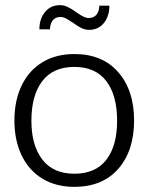

<svg xmlns="http://www.w3.org/2000/svg" viewBox="-20 -719 578 746"><path d="M501 -251Q501 -133 439.5 -63Q378 7 269 7Q197 7 144.5 -25Q92 -57 64 -115.5Q36 -174 36 -251Q36 -328 64 -386.5Q92 -445 144.5 -477Q197 -509 269 -509Q378 -509 439.5 -438.5Q501 -368 501 -251ZM435 -250Q435 -349 393 -404Q351 -459 269 -459Q186 -459 144 -403.5Q102 -348 102 -250Q102 -154 144.5 -99Q187 -44 269 -44Q351 -44 393 -98Q435 -152 435 -250ZM366 -697H405Q405 -656 383.5 -629.5Q362 -603 326 -603Q311 -603 296.5 -610Q282 -617 263 -631Q245 -643 235 -648Q225 -653 215 -653Q177 -653 174 -605H133Q133 -646 155 -672.5Q177 -699 213 -699Q228 -699 243 -692Q258 -685 277 -671Q280 -669 290 -662.5Q300 -656 308.5 -652.5Q317 -649 324 -649Q344 -649 354.5 -661.5Q365 -674 366 -697Z"/></svg>

Font: Aleo Light
Style: Regular
Weight: 300
Designer: Alessio Laiso
Foundry: Alessio Laiso
Version: Version 2.000